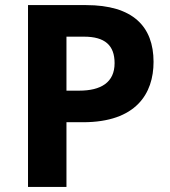

<svg xmlns="http://www.w3.org/2000/svg" viewBox="-20 -734 668 754"><path d="M318 -714H90V0H241V-254H306C514 -254 583 -366 583 -491C583 -630 502 -714 318 -714ZM310 -590C392 -590 430 -556 430 -486C430 -410 376 -378 291 -378H241V-590Z"/></svg>

Font: Noto Sans Lisu
Style: Bold
Weight: 700
Designer: Monotype Design Team. David Williams.
Foundry: Monotype Imaging Inc.
Version: Version 2.102